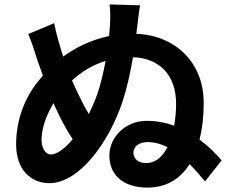

<svg xmlns="http://www.w3.org/2000/svg" viewBox="-20 -818 1040 869"><path d="M458 -542C448 -490 436 -437 420 -391C409 -360 396 -330 382 -302C366 -328 351 -357 335 -391C326 -409 316 -431 306 -454C348 -492 397 -524 458 -542ZM225 -713 108 -664C132 -605 137 -582 149 -546L174 -476L143 -438C92 -370 53 -276 53 -164C53 -49 121 11 203 11C341 11 476 -179 535 -360C555 -420 570 -490 582 -559C699 -555 777 -481 777 -348C777 -315 774 -281 768 -249C730 -263 689 -271 644 -271C541 -271 475 -191 475 -115C475 -21 543 31 647 31C735 31 797 -10 838 -75C866 -48 889 -19 908 3L983 -92C957 -123 923 -157 883 -186C896 -237 902 -293 902 -352C902 -538 771 -658 597 -665L602 -704C604 -722 608 -760 614 -794L476 -798C479 -767 480 -751 478 -708L474 -655C393 -638 324 -604 266 -562C250 -611 235 -664 225 -713ZM738 -152C716 -109 684 -80 642 -80C605 -80 584 -99 584 -128C584 -153 608 -175 648 -175C680 -175 710 -166 738 -152ZM309 -188C274 -146 238 -119 211 -119C184 -119 168 -150 168 -186C168 -238 191 -299 222 -351C233 -327 243 -305 253 -285C273 -246 291 -215 309 -188Z"/></svg>

Font: Noto Sans Mono CJK TC
Style: Bold
Weight: 700
Designer: Ryoko NISHIZUKA 西塚涼子 (kana, bopomofo & ideographs); Paul D. Hunt (Latin, Greek & Cyrillic); Sandoll Communications 산돌커뮤니
Foundry: Adobe
Version: Version 2.004;hotconv 1.0.118;makeotfexe 2.5.65603